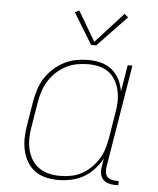

<svg xmlns="http://www.w3.org/2000/svg" viewBox="-54 -803 708 858"><g transform="rotate(5 300.0 -374.5)"><path d="M239 8Q210 8 182.5 1.5Q155 -5 133.5 -21Q112 -37 98.5 -60.5Q85 -84 79 -110.5Q73 -137 73.5 -166Q74 -195 79 -223L97 -333Q102 -360 110.5 -387Q119 -414 134.5 -438Q150 -462 172 -482Q194 -502 220 -515Q246 -528 273 -533Q300 -538 328 -538Q357 -538 385 -530.5Q413 -523 434 -505.5Q455 -488 467.5 -463Q480 -438 484 -410L504 -530H525L449 -68Q447 -57 448.5 -45.5Q450 -34 456.5 -26Q463 -18 474 -14.5Q485 -11 496 -11H509V8H493Q478 8 463.5 3.5Q449 -1 439.5 -11.5Q430 -22 427.5 -37.5Q425 -53 428 -68L434 -105Q419 -78 398 -55.5Q377 -33 351 -18.5Q325 -4 296 2Q267 8 239 8ZM245 -11Q269 -11 294 -15.5Q319 -20 342 -32.5Q365 -45 384 -63.5Q403 -82 416.5 -104Q430 -126 437.5 -150.5Q445 -175 449 -199L467 -309Q472 -334 473 -360Q474 -386 469 -410Q464 -434 452.5 -455.5Q441 -477 422 -492Q403 -507 378.5 -513Q354 -519 328 -519Q303 -519 278 -514.5Q253 -510 229.5 -498Q206 -486 186 -467.5Q166 -449 152 -426.5Q138 -404 130 -379.5Q122 -355 118 -330L100 -220Q95 -194 94.5 -168Q94 -142 99.5 -118Q105 -94 117.5 -72.5Q130 -51 150 -37Q170 -23 194.5 -17Q219 -11 245 -11ZM333 -606 248 -745 267 -755 346 -621 470 -757 487 -743 356 -606Z"/></g></svg>

Font: Iosevka Curly Slab ThEx
Style: Italic
Weight: 100
Width: 7
Italic angle: -9°
Monospace: yes
Designer: Belleve Invis
Foundry: Belleve Invis
Version: Version 11.1.0; ttfautohint (v1.8.3)